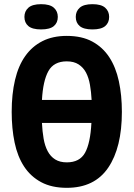

<svg xmlns="http://www.w3.org/2000/svg" viewBox="-20 -886 640 920"><path d="M36 -350Q36 -435 52 -503Q68 -571 101 -617.5Q134 -664 183.5 -689Q233 -714 300 -714Q372 -714 422 -687Q472 -660 503.5 -612Q535 -564 549.5 -497Q564 -430 564 -350Q564 -179 498.5 -82.5Q433 14 300 14Q228 14 177.5 -13Q127 -40 95.5 -88Q64 -136 50 -203Q36 -270 36 -350ZM300 -108Q362 -108 387.5 -154Q413 -200 418 -297H181Q183 -256 189 -221.5Q195 -187 208.5 -161.5Q222 -136 244.5 -122Q267 -108 300 -108ZM300 -592Q238 -592 212 -545.5Q186 -499 181 -407H419Q417 -446 411 -480Q405 -514 392 -538.5Q379 -563 356.5 -577.5Q334 -592 300 -592ZM97 -805Q97 -832 116 -849Q135 -866 177 -866Q219 -866 238 -849Q257 -832 257 -805Q257 -777 238 -761Q219 -745 177 -745Q135 -745 116 -761Q97 -777 97 -805ZM343 -805Q343 -832 362 -849Q381 -866 423 -866Q465 -866 484 -849Q503 -832 503 -805Q503 -777 484 -761Q465 -745 423 -745Q381 -745 362 -761Q343 -777 343 -805Z"/></svg>

Font: PT Mono
Style: Bold
Weight: 700
Monospace: yes
Designer: A.Korolkova, I.Chaeva
Foundry: ParaType Ltd
Version: Version 1.000 OFL